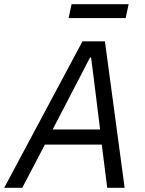

<svg xmlns="http://www.w3.org/2000/svg" viewBox="-47 -895 690 915"><path d="M547 0H464L438 -206H167L59 0H-27L346 -698H453ZM430 -278 398 -536 387 -621H382L337 -534L204 -278ZM280 -809 294 -875H566L552 -809Z"/></svg>

Font: IBM Plex Sans Var
Style: Italic
Weight: 400
Italic angle: -11.31°
Designer: Mike Abbink, Paul van der Laan, Pieter van Rosmalen
Foundry: Bold Monday
Version: Version 1.001